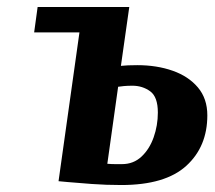

<svg xmlns="http://www.w3.org/2000/svg" viewBox="-20 -520 616 551"><path d="M327 -331Q336 -332 347.5 -332.5Q359 -333 374 -333Q430 -333 475.5 -317Q521 -301 548 -269Q575 -237 575 -189Q575 -99 514.5 -44Q454 11 328 11Q285 11 243.5 8Q202 5 175 2.5Q148 0 148 0L208 -427H78L88 -500H351ZM360 -274Q346 -274 335.5 -273Q325 -272 319 -271L288 -50Q300 -49 310.5 -49Q321 -49 330 -49Q363 -49 386 -70.5Q409 -92 421 -126Q433 -160 433 -197Q433 -242 411 -258Q389 -274 360 -274Z"/></svg>

Font: Arsenal SC
Style: Bold Italic
Weight: 700
Italic angle: -9.10001°
Designer: Andrij Shevchenko
Foundry: Stairsfor
Version: Version 2.001; ttfautohint (v1.8.4.7-5d5b)